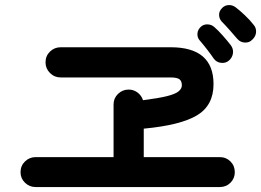

<svg xmlns="http://www.w3.org/2000/svg" viewBox="-20 -852 1055 776"><path d="M124 -96Q99 -96 81 -113.5Q63 -131 63 -156Q63 -182 81 -199.5Q99 -217 124 -217H439V-430Q439 -455 457 -472.5Q475 -490 500 -490Q520 -490 536 -478Q552 -466 558 -447Q621 -455 655 -463.5Q689 -472 702 -483Q715 -494 715 -507Q715 -524 705.5 -531.5Q696 -539 668 -539H225Q200 -539 182 -557Q164 -575 164 -600Q164 -626 182 -643.5Q200 -661 225 -661H670Q843 -661 843 -512Q843 -426 776.5 -386Q710 -346 561 -332V-217H868Q894 -217 911.5 -199.5Q929 -182 929 -156Q929 -131 911.5 -113.5Q894 -96 868 -96ZM905 -607Q892 -596 873.5 -598Q855 -600 844 -615Q834 -630 817 -652Q800 -674 786 -690Q777 -701 778 -716.5Q779 -732 792 -744Q803 -754 819 -753.5Q835 -753 847 -742Q862 -729 881 -707.5Q900 -686 913 -669Q924 -654 921.5 -636.5Q919 -619 905 -607ZM1000 -692Q988 -679 969.5 -680Q951 -681 939 -695Q927 -709 909 -729.5Q891 -750 876 -765Q866 -776 865.5 -791.5Q865 -807 878 -820Q889 -831 904.5 -831.5Q920 -832 933 -822Q949 -810 970 -790Q991 -770 1004 -753Q1016 -740 1015 -722.5Q1014 -705 1000 -692Z"/></svg>

Font: Zen Maru Gothic
Style: Bold
Weight: 700
Designer: Yoshimichi Ohira
Foundry: Positype
Version: Version 1.001